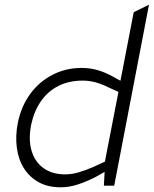

<svg xmlns="http://www.w3.org/2000/svg" viewBox="-20 -790 654 817"><path d="M239 7Q183 7 144 -15Q105 -37 81.5 -74.5Q58 -112 51.5 -162Q45 -212 56 -268Q70 -337 108 -389.5Q146 -442 203 -471.5Q260 -501 328 -501Q364 -501 397.5 -491Q431 -481 464 -462L506 -439L489 -428L549 -738L614 -770L466 0H422L426 -74L424 -90L484 -399L442 -418Q412 -433 385.5 -440Q359 -447 332 -447Q273 -447 228 -424Q183 -401 154 -359Q125 -317 113 -261Q100 -196 114.5 -148Q129 -100 166 -74Q203 -48 257 -48Q284 -48 312.5 -56Q341 -64 376 -79L428 -103L433 -63L387 -37Q348 -17 311 -5Q274 7 239 7Z"/></svg>

Font: REM ExtraLight
Style: Italic
Weight: 250
Italic angle: -11°
Designer: Octavio Pardo
Foundry: Ashler Design
Version: Version 1.005;gftools[0.9.28]